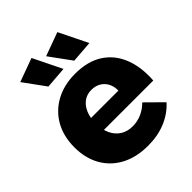

<svg xmlns="http://www.w3.org/2000/svg" viewBox="-215 -899 1034 1034"><g transform="rotate(-45 301.5 -382.5)"><path d="M407.3 -317.1Q407.6 -349.6 395.1 -373.1Q382.6 -396.6 359.9 -409.8Q337.1 -423 307.3 -423Q272.4 -423 247.5 -404.4Q222.6 -385.9 209.1 -353.2Q195.7 -320.6 195.7 -278.4Q195.7 -230.6 212.1 -196.6Q228.4 -162.6 257.8 -144.4Q287.1 -126.3 325.7 -126.3Q397.6 -126.3 453.4 -181.3L546.4 -89.4Q505.1 -43.6 445.4 -18.6Q385.7 6.3 310.4 6.3Q222.1 6.3 157.7 -28Q93.3 -62.3 58.4 -124.2Q23.6 -186.1 23.6 -268.4Q23.6 -352.4 59 -414.6Q94.4 -476.9 158 -511.4Q221.6 -546 305.7 -546.4Q400.9 -546.4 463.6 -506.5Q526.3 -466.6 555.7 -394Q585.1 -321.4 578.7 -222.6H171.4V-317.1ZM397.6 -772.3 477.9 -608.7 353.3 -599.1 263 -723.1ZM200.6 -772.3 280.9 -608.7 156.3 -599.1 66 -723.1Z"/></g></svg>

Font: Alexandria
Style: Regular
Weight: 400
Designer: Mohamed Gaber
Foundry: Kief Type Foundry
Version: Version 5.100